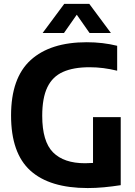

<svg xmlns="http://www.w3.org/2000/svg" viewBox="-20 -969 704 998"><path d="M436 8.5Q238 8.5 137.8 -82.2Q37.5 -173 37.5 -369Q37.5 -564 139.5 -656.8Q241.5 -749.5 431 -749.5Q514.5 -749.5 589 -731V-601.5Q552 -610.5 517 -615Q482 -619.5 445.5 -619.5Q362 -619.5 307.5 -595.2Q253 -571 226.2 -515.5Q199.5 -460 199.5 -367Q199.5 -233.5 255.8 -177Q312 -120.5 422 -120.5Q442.5 -120.5 463.5 -122V-360H607.5V-6.5Q563 0.5 520 4.5Q477 8.5 436 8.5ZM201.5 -797.5 314 -949H444L556.5 -797.5H445.5L379 -892.5L312.5 -797.5Z"/></svg>

Font: Encode Sans SmCnd
Style: Bold
Weight: 700
Width: 4
Designer: Multiple Designers
Foundry: Impallari Type
Version: Version 3.002; ttfautohint (v1.8.3) -l 8 -r 50 -G 200 -x 14 